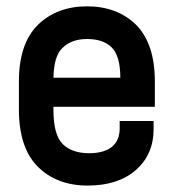

<svg xmlns="http://www.w3.org/2000/svg" viewBox="-20 -554 543 600"><path d="M463.9 -220.2H147V-210Q147 -132.8 175.8 -104Q204.6 -75.2 258.8 -75.2Q305.7 -75.2 331.1 -96.2Q354 -116.2 354 -152.8V-175.8H460V-150.9Q460 -70.8 403.8 -22Q348.6 25.9 253.9 25.9Q157.2 25.9 98.1 -33.2Q39.1 -92.3 39.1 -211.9V-299.8Q39.1 -417 98.1 -476.1Q157.7 -534.2 252 -534.2Q346.2 -534.2 405.8 -476.1Q463.9 -416.5 463.9 -299.8ZM174.8 -403.8Q148.4 -378.9 147 -311H356Q356 -378.9 329.1 -405.8Q302.7 -432.1 252 -432.1Q203.1 -432.1 174.8 -403.8Z"/></svg>

Font: D-DIN-PRO SemiBold
Style: Bold
Weight: 600
Designer: datto
Foundry: CyberFei
Version: Version 1.000;hotconv 1.0.109;makeotfexe 2.5.65596